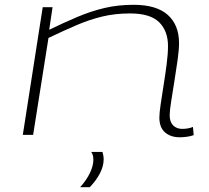

<svg xmlns="http://www.w3.org/2000/svg" viewBox="-20 -562 872 800"><path d="M158 -532H199L185 -438Q247 -468 302.5 -491.5Q358 -515 414.5 -528.5Q471 -542 537 -542Q632 -542 679 -500Q726 -458 726 -382Q726 -355 720 -312Q714 -269 706.5 -223Q699 -177 693 -138.5Q687 -100 687 -82Q687 -54 701.5 -39.5Q716 -25 739 -25Q764 -25 784 -33L787 1Q774 6 757.5 8Q741 10 729 10Q691 10 667.5 -10.5Q644 -31 644 -72Q644 -91 649.5 -128Q655 -165 662 -209Q669 -253 674.5 -295.5Q680 -338 680 -370Q680 -433 643 -469.5Q606 -506 522 -506Q459 -506 405.5 -493Q352 -480 298.5 -457Q245 -434 182 -404L118 0H75ZM360 71H407Q412 88 412 101Q412 130 396.5 160Q381 190 354 218H314Q340 189 354.5 159Q369 129 369 104Q369 82 360 71Z"/></svg>

Font: Georama ExtraExtended ExtraLight
Style: Italic
Weight: 200
Width: 8
Italic angle: -9°
Designer: Jean-Baptiste Levee
Foundry: Production Type
Version: Version 1.000